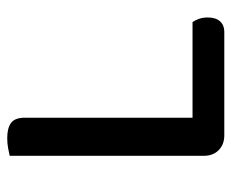

<svg xmlns="http://www.w3.org/2000/svg" viewBox="-76 -578 655 544"><g transform="rotate(-90 252.0 -306.5)"><path d="M140 1Q114 1 98 -15Q82 -31 82 -57V-607Q90 -609 103.5 -611.5Q117 -614 132 -614Q161 -614 175.5 -603Q190 -592 190 -564V-89H461Q466 -82 470 -71Q474 -60 474 -46Q474 -23 463 -11Q452 1 434 1H140Z"/></g></svg>

Font: Baloo 2 Latin Medium
Style: Regular
Weight: 500
Designer: Sarang Kulkarni and Ek Type
Foundry: Ek Type
Version: Version 1.001